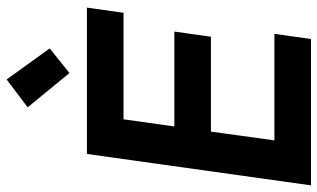

<svg xmlns="http://www.w3.org/2000/svg" viewBox="-230 -766 980 593"><g transform="rotate(-90 260.5 -470.0)"><path d="M407 -807 311 -940 225 -875 331 -746ZM-16 0H436L452 -113H123L150 -309H443L459 -422H166L188 -579H517L533 -692H81Z"/></g></svg>

Font: Cantarell
Style: BoldOblique
Weight: 700
Italic angle: -8°
Designer: Dave Crossland
Version: Version 0.024